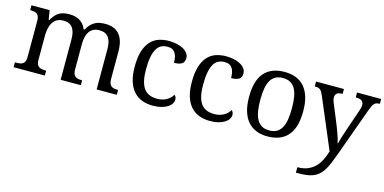

<svg xmlns="http://www.w3.org/2000/svg" viewBox="-74 -952 3199 1598"><g transform="rotate(15 1525.5 -153.0)"><path d="M296.9 -42V0H27.8V-42H41Q58.1 -42 72.3 -44.4Q86.4 -46.9 96.7 -54.4Q106.9 -62 112.5 -76.2Q118.2 -90.3 118.2 -113.8V-425.8Q118.2 -447.8 112.3 -461.2Q106.4 -474.6 96.2 -481.9Q85.9 -489.3 71.8 -491.7Q57.6 -494.1 41 -494.1H38.1V-536.1H194.8L208 -455.1H212.9Q228 -482.9 244.6 -500.7Q261.2 -518.6 280 -528.6Q298.8 -538.6 319.6 -542.2Q340.3 -545.9 363.8 -545.9Q388.2 -545.9 410.2 -541Q432.1 -536.1 450.9 -525.4Q469.7 -514.6 484.6 -497.3Q499.5 -480 508.8 -455.1H517.1Q532.2 -482.9 549.8 -500.7Q567.4 -518.6 587.2 -528.6Q606.9 -538.6 628.7 -542.2Q650.4 -545.9 673.8 -545.9Q711.9 -545.9 742.2 -534.4Q772.5 -522.9 793.5 -499.3Q814.5 -475.6 825.7 -438.5Q836.9 -401.4 836.9 -350.1V-113.8Q836.9 -90.3 842.8 -76.2Q848.6 -62 858.9 -54.4Q869.1 -46.9 883.3 -44.4Q897.5 -42 914.1 -42H917V0H743.2V-345.2Q743.2 -377.9 737.5 -403.3Q731.9 -428.7 719.5 -446.3Q707 -463.9 687 -472.9Q667 -481.9 638.2 -481.9Q606.9 -481.9 585.7 -470Q564.5 -458 551.3 -437.5Q538.1 -417 532.5 -390.1Q526.9 -363.3 526.9 -333V-113.8Q526.9 -90.3 532.7 -76.2Q538.6 -62 548.8 -54.4Q559.1 -46.9 573.2 -44.4Q587.4 -42 604 -42H606.9V0H433.1V-345.2Q433.1 -377.9 427.5 -403.3Q421.9 -428.7 409.4 -446.3Q397 -463.9 377 -472.9Q356.9 -481.9 328.1 -481.9Q295.4 -481.9 273.2 -468.8Q251 -455.6 237.3 -433.1Q223.6 -410.6 217.8 -381.3Q211.9 -352.1 211.9 -319.8V-108.9Q211.9 -86.9 218.5 -73.5Q225.1 -60.1 236.3 -53.2Q247.6 -46.4 262.5 -44.2Q277.3 -42 293.9 -42Z M1228 9.8Q1178.2 9.8 1136.2 -5.6Q1094.2 -21 1064 -54.2Q1033.7 -87.4 1016.8 -139.4Q1000 -191.4 1000 -265.1Q1000 -345.2 1016.8 -399.2Q1033.7 -453.1 1063.7 -485.8Q1093.8 -518.6 1134.5 -532.2Q1175.3 -545.9 1222.7 -545.9Q1253.9 -545.9 1284.9 -539.8Q1315.9 -533.7 1340.8 -521Q1365.7 -508.3 1381.3 -489Q1397 -469.7 1397 -443.8Q1397 -409.2 1374.5 -395Q1352.1 -380.9 1307.6 -380.9Q1307.6 -404.3 1303.7 -425.3Q1299.8 -446.3 1290.3 -462.2Q1280.8 -478 1264.4 -487.1Q1248 -496.1 1222.7 -496.1Q1193.8 -496.1 1170.7 -485.4Q1147.5 -474.6 1130.9 -448.2Q1114.3 -421.9 1105.5 -377.4Q1096.7 -333 1096.7 -266.1Q1096.7 -159.7 1132.1 -107.4Q1167.5 -55.2 1248 -55.2Q1294.4 -55.2 1329.1 -74.7Q1363.8 -94.2 1380.9 -125Q1388.2 -119.1 1393.1 -109.4Q1397.9 -99.6 1397.9 -85.9Q1397.9 -68.8 1387.2 -51.8Q1376.5 -34.7 1355.2 -21Q1334 -7.3 1302.2 1.2Q1270.5 9.8 1228 9.8Z M1720.2 9.8Q1670.4 9.8 1628.4 -5.6Q1586.4 -21 1556.2 -54.2Q1525.9 -87.4 1509 -139.4Q1492.2 -191.4 1492.2 -265.1Q1492.2 -345.2 1509 -399.2Q1525.9 -453.1 1555.9 -485.8Q1585.9 -518.6 1626.7 -532.2Q1667.5 -545.9 1714.8 -545.9Q1746.1 -545.9 1777.1 -539.8Q1808.1 -533.7 1833 -521Q1857.9 -508.3 1873.5 -489Q1889.2 -469.7 1889.2 -443.8Q1889.2 -409.2 1866.7 -395Q1844.2 -380.9 1799.8 -380.9Q1799.8 -404.3 1795.9 -425.3Q1792 -446.3 1782.5 -462.2Q1772.9 -478 1756.6 -487.1Q1740.2 -496.1 1714.8 -496.1Q1686 -496.1 1662.8 -485.4Q1639.6 -474.6 1623 -448.2Q1606.4 -421.9 1597.7 -377.4Q1588.9 -333 1588.9 -266.1Q1588.9 -159.7 1624.3 -107.4Q1659.7 -55.2 1740.2 -55.2Q1786.6 -55.2 1821.3 -74.7Q1856 -94.2 1873 -125Q1880.4 -119.1 1885.3 -109.4Q1890.1 -99.6 1890.1 -85.9Q1890.1 -68.8 1879.4 -51.8Q1868.7 -34.7 1847.4 -21Q1826.2 -7.3 1794.4 1.2Q1762.7 9.8 1720.2 9.8Z M2451.2 -269Q2451.2 -127.9 2391.4 -59.1Q2331.5 9.8 2216.3 9.8Q2162.1 9.8 2119.1 -7.3Q2076.2 -24.4 2046.1 -59.1Q2016.1 -93.8 2000.2 -146.2Q1984.4 -198.7 1984.4 -269Q1984.4 -409.2 2043.7 -477.5Q2103 -545.9 2219.2 -545.9Q2273.4 -545.9 2316.4 -529.1Q2359.4 -512.2 2389.4 -477.8Q2419.4 -443.4 2435.3 -391.4Q2451.2 -339.4 2451.2 -269ZM2081.1 -269Q2081.1 -213.4 2088.4 -170.9Q2095.7 -128.4 2112.1 -99.9Q2128.4 -71.3 2154.5 -56.6Q2180.7 -42 2218.3 -42Q2255.9 -42 2281.7 -56.6Q2307.6 -71.3 2323.7 -99.9Q2339.8 -128.4 2346.9 -170.9Q2354 -213.4 2354 -269Q2354 -324.7 2346.7 -366.7Q2339.4 -408.7 2323.2 -436.8Q2307.1 -464.8 2281 -479Q2254.9 -493.2 2217.3 -493.2Q2179.7 -493.2 2153.8 -479Q2127.9 -464.8 2111.8 -436.8Q2095.7 -408.7 2088.4 -366.7Q2081.1 -324.7 2081.1 -269Z M3051.3 -536.1V-494.1H3048.3Q3033.7 -494.1 3023.2 -491Q3012.7 -487.8 3004.2 -479Q2995.6 -470.2 2988.3 -455.1Q2981 -439.9 2972.2 -416L2820.3 3.9Q2802.7 52.2 2787.1 88.9Q2771.5 125.5 2754.4 151.6Q2737.3 177.7 2717 194.8Q2696.8 211.9 2670.9 222.2Q2645 232.4 2611.3 236.3Q2577.6 240.2 2533.2 240.2H2524.4V192.9Q2575.2 192.9 2611.8 177.7Q2648.4 162.6 2675 136.2Q2701.7 109.9 2719.5 74Q2737.3 38.1 2749.5 -3.9L2564.5 -440.9Q2557.6 -456.5 2551.3 -466.6Q2544.9 -476.6 2536.9 -482.9Q2528.8 -489.3 2518.3 -491.7Q2507.8 -494.1 2493.2 -494.1H2490.2V-536.1H2730.5V-494.1H2727.5Q2697.3 -494.1 2682.4 -482.4Q2667.5 -470.7 2667.5 -445.8Q2667.5 -437.5 2669.2 -429Q2670.9 -420.4 2675.3 -409.2L2748.5 -231Q2755.4 -213.9 2762.9 -193.6Q2770.5 -173.3 2777.1 -153.6Q2783.7 -133.8 2789.1 -116.2Q2794.4 -98.6 2796.4 -85.9H2799.3Q2804.7 -107.9 2814.2 -139.4Q2823.7 -170.9 2836.4 -207L2903.3 -401.9Q2907.7 -414.1 2909.9 -425.3Q2912.1 -436.5 2912.1 -444.8Q2912.1 -470.7 2895.8 -482.4Q2879.4 -494.1 2846.2 -494.1H2843.3V-536.1Z"/></g></svg>

Font: Droid-TTFautohint Serif
Style: Regular
Weight: 400
Foundry: Ascender Corporation
Version: Version 1.00; ttfautohint (v1.00rc1.4-1a1c-dirty) -l 8 -r 50